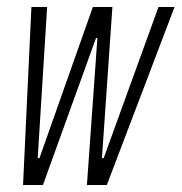

<svg xmlns="http://www.w3.org/2000/svg" viewBox="-20 -530 520 550"><path d="M46 0 70 -510H115L88 -77H93L246 -510H302L272 -77H277L434 -510H480L286 0H229L259 -421H255L103 0Z"/></svg>

Font: Saira UltraCondensed Light
Style: Italic
Weight: 300
Width: 1
Italic angle: -12°
Designer: Hector Gatti with collaboration of the Omnibus-Type team
Foundry: Omnibus-Type
Version: Version 1.101